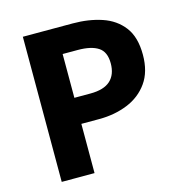

<svg xmlns="http://www.w3.org/2000/svg" viewBox="-99 -743 793 833"><g transform="rotate(-15 298.0 -326.0)"><path d="M76.9 0V-651.8H300.8Q372.6 -651.8 431.2 -632.2Q489.9 -612.6 524.9 -567Q559.9 -521.3 559.9 -442.1Q559.9 -365.9 525.1 -317Q490.3 -268.1 432.1 -244.6Q373.9 -221.1 304.8 -221.1H224.3V0ZM224.3 -338.1H296.1Q357 -338.1 386.3 -364.9Q415.5 -391.7 415.5 -442.1Q415.5 -493.7 383.9 -514.2Q352.4 -534.8 292.1 -534.8H224.3Z"/></g></svg>

Font: Source Sans 3 Variable
Style: Regular
Weight: 200
Designer: Paul D. Hunt
Foundry: Adobe Systems Incorporated
Version: Version 3.026